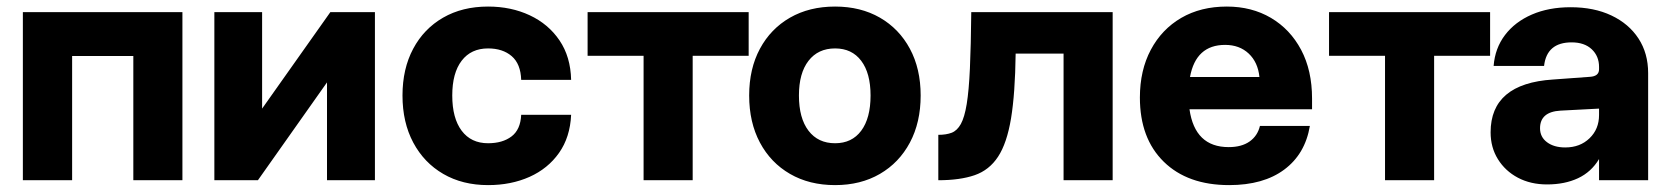

<svg xmlns="http://www.w3.org/2000/svg" viewBox="-20 -536 4969 571"><path d="M48 -500H522.5V0H376.5V-369.5H194.5V0H48Z M759.5 -500V-213L962.5 -500H1095V0H952.5V-291L747 0H617.5V-500Z M1177 -252Q1177 -331.5 1208.8 -391Q1240.5 -450.5 1297.8 -483.5Q1355 -516.5 1431.5 -516.5Q1500 -516.5 1555.5 -490.5Q1611 -464.5 1644 -415.8Q1677 -367 1678.5 -298.5H1530Q1528.5 -346 1501.8 -369Q1475 -392 1431.5 -392Q1381 -392 1353 -355.5Q1325 -319 1325 -252Q1325 -184.5 1353 -147.2Q1381 -110 1431.5 -110Q1474.5 -110 1501.2 -130.2Q1528 -150.5 1530 -194.5H1678.5Q1675.5 -128 1642.5 -81.2Q1609.5 -34.5 1554.8 -10Q1500 14.5 1431.5 14.5Q1355.5 14.5 1298.2 -18.8Q1241 -52 1209 -112Q1177 -172 1177 -252Z M2206.5 -500V-370H2040V0H1894V-370H1727.5V-500Z M2208 -252Q2208 -331.5 2240 -391Q2272 -450.5 2329.5 -483.5Q2387 -516.5 2463.5 -516.5Q2539.5 -516.5 2596.8 -483.5Q2654 -450.5 2686 -391Q2718 -331.5 2718 -252Q2718 -172 2686 -112Q2654 -52 2596.8 -18.8Q2539.5 14.5 2463.5 14.5Q2387 14.5 2329.5 -18.8Q2272 -52 2240 -112Q2208 -172 2208 -252ZM2569 -252Q2569 -318.5 2541.2 -355.2Q2513.5 -392 2463.5 -392Q2413 -392 2384.5 -355.2Q2356 -318.5 2356 -252Q2356 -184.5 2384.5 -147.2Q2413 -110 2463.5 -110Q2513.5 -110 2541.2 -147.2Q2569 -184.5 2569 -252Z M2868.5 -500H3289V0H3143V-376.5H3000.5Q2999 -258 2986.8 -184Q2974.5 -110 2948.2 -70Q2922 -30 2878.5 -15Q2835 0 2770.5 0V-135Q2794 -135 2810.2 -141.2Q2826.5 -147.5 2837.5 -167.2Q2848.5 -187 2855 -226.8Q2861.5 -266.5 2864.5 -333Q2867.5 -399.5 2868.5 -500Z M3370 -246Q3370 -327 3402.5 -388Q3435 -449 3493 -482.8Q3551 -516.5 3628.5 -516.5Q3702.5 -516.5 3759.8 -482.8Q3817 -449 3849.5 -387.8Q3882 -326.5 3882 -243V-211H3517.5Q3533.5 -98.5 3634 -98.5Q3672.5 -98.5 3696.2 -115.2Q3720 -132 3727 -161.5H3875.5Q3861.5 -78 3799.5 -31.8Q3737.5 14.5 3635.5 14.5Q3512 14.5 3441 -55Q3370 -124.5 3370 -246ZM3623.5 -402.5Q3536.5 -402.5 3519 -307H3725.5Q3721 -351 3693.5 -376.8Q3666 -402.5 3623.5 -402.5Z M4411.5 -500V-370H4245V0H4099V-370H3932.5V-500Z M4881.5 -318.5V0H4735.5V-63Q4712.5 -24.5 4673 -6Q4633.5 12.5 4581 12.5Q4532 12.5 4494.2 -7.5Q4456.5 -27.5 4434.8 -62.5Q4413 -97.5 4413 -142.5Q4413 -287.5 4598.5 -299.5L4708 -307.5Q4735.5 -309 4735.5 -330V-337Q4735.5 -369 4713.8 -389.5Q4692 -410 4654 -410Q4580 -410 4572 -340H4422Q4426 -392.5 4455.8 -431.8Q4485.5 -471 4535.8 -492.8Q4586 -514.5 4651 -514.5Q4720.5 -514.5 4772.2 -490Q4824 -465.5 4852.8 -421.5Q4881.5 -377.5 4881.5 -318.5ZM4560 -154.5Q4560 -128.5 4580.8 -113Q4601.5 -97.5 4635 -97.5Q4679 -97.5 4707.2 -124.8Q4735.5 -152 4735.5 -194V-213L4621 -207Q4560 -203.5 4560 -154.5Z"/></svg>

Font: Overused Grotesk
Style: Bold
Weight: 710
Version: Version 0.004